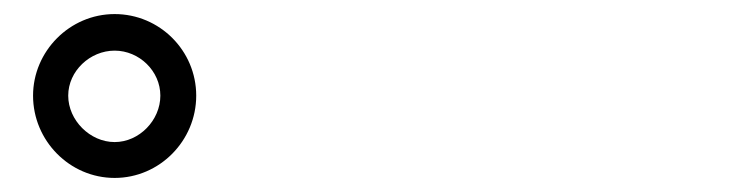

<svg xmlns="http://www.w3.org/2000/svg" viewBox="-20 -844 1040 273"><path d="M27 -708C27 -644 79 -591 143 -591C207 -591 259 -644 259 -708C259 -772 207 -824 143 -824C79 -824 27 -771 27 -708ZM77 -708C77 -743 108 -772 143 -772C178 -772 208 -743 208 -708C208 -673 178 -642 143 -642C108 -642 77 -673 77 -708Z"/></svg>

Font: Noto Sans HK Medium
Style: Regular
Weight: 500
Designer: Ryoko NISHIZUKA 西塚涼子 (kana, bopomofo & ideographs); Paul D. Hunt (Latin, Greek & Cyrillic); Sandoll Communications 산돌커뮤니
Foundry: Adobe
Version: Version 2.002;hotconv 1.0.116;makeotfexe 2.5.65601